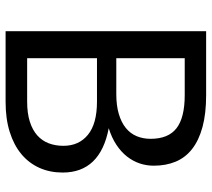

<svg xmlns="http://www.w3.org/2000/svg" viewBox="-55 -701 756 686"><g transform="rotate(90 323.0 -358.0)"><path d="M343 -77Q384.5 -77 414.5 -86.5Q444.5 -96 463.8 -113.2Q483 -130.5 492 -154.2Q501 -178 501 -206.5Q501 -262 461.5 -294.2Q422 -326.5 343 -326.5H188V-77ZM188 -640V-395.5H316Q357 -395.5 387.2 -404.5Q417.5 -413.5 437.2 -429.5Q457 -445.5 466.5 -468.2Q476 -491 476 -518Q476 -581.5 438 -610.8Q400 -640 320 -640ZM320 -716.5Q386 -716.5 433.8 -703.5Q481.5 -690.5 512.2 -666.5Q543 -642.5 557.5 -607.8Q572 -573 572 -529.5Q572 -503 563.8 -478.8Q555.5 -454.5 539 -433.5Q522.5 -412.5 497.2 -395.8Q472 -379 438 -368.5Q517 -353.5 556.8 -312.2Q596.5 -271 596.5 -204Q596.5 -158.5 579.8 -121Q563 -83.5 530.8 -56.5Q498.5 -29.5 451.5 -14.8Q404.5 0 344.5 0H91.5V-716.5Z"/></g></svg>

Font: Lato 2
Style: Regular
Weight: 400
Designer: Lukasz Dziedzic with Adam Twardoch and Botio Nikoltchev
Foundry: tyPoland Lukasz Dziedzic
Version: Version 2.015; 2015-08-06; http://www.latofonts.com/